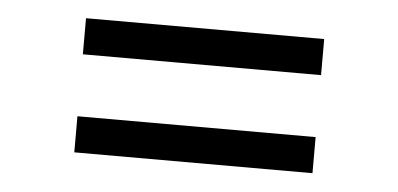

<svg xmlns="http://www.w3.org/2000/svg" viewBox="-30 -515 660 318"><g transform="rotate(5 300.0 -356.5)"><path d="M102 -245V-305H498V-245ZM102 -408V-468H498V-408Z"/></g></svg>

Font: Red Hat Display Variable
Style: Regular
Weight: 400
Designer: Pentagram, MCKL
Foundry: Pentagram, MCKL
Version: Version 1.021